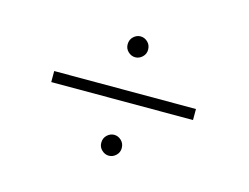

<svg xmlns="http://www.w3.org/2000/svg" viewBox="-55 -458 611 471"><g transform="rotate(15 250.5 -222.5)"><path d="M428 -209V-237H68V-209ZM277 -347Q277 -359 269 -366.5Q261 -374 251 -374Q241 -374 233 -366.5Q225 -359 225 -347Q225 -336 233 -328.5Q241 -321 251 -321Q261 -321 269 -328.5Q277 -336 277 -347ZM277 -97Q277 -109 269 -116.5Q261 -124 251 -124Q241 -124 233 -116.5Q225 -109 225 -97Q225 -86 233 -78.5Q241 -71 251 -71Q261 -71 269 -78.5Q277 -86 277 -97Z"/></g></svg>

Font: Josefin Slab Thin Light
Style: Regular
Weight: 300
Version: Version 2.000